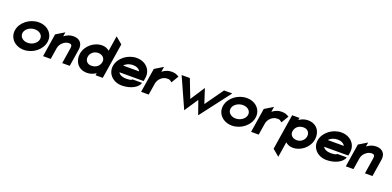

<svg xmlns="http://www.w3.org/2000/svg" viewBox="4 -1687 5966 2922"><g transform="rotate(20 2987.0 -225.5)"><path d="M55 -226C34 -95 138 11 282 11C427 11 562 -95 583 -226C604 -357 502 -462 357 -462C213 -462 76 -357 55 -226ZM177 -226C187 -290 259 -341 338 -341C416 -341 471 -290 461 -226C451 -162 379 -110 301 -110C222 -110 167 -162 177 -226Z M592 0H716L745 -183C752 -226 775 -260 803 -283C827 -304 859 -321 898 -321C936 -321 949 -301 943 -260L902 0H1024L1068 -278C1083 -372 1035 -443 925 -443C867 -443 818 -420 777 -388L788 -457L651 -374Z M1106 -226C1088 -110 1153 11 1305 11C1360 11 1409 -8 1448 -36L1442 0H1559L1650 -575L1541 -666L1502 -418C1473 -444 1433 -462 1380 -462C1261 -462 1128 -366 1106 -226ZM1234 -226C1243 -282 1294 -333 1364 -333C1441 -333 1481 -281 1472 -226C1461 -159 1408 -114 1329 -114C1263 -114 1224 -164 1234 -226Z M1642 -226C1621 -95 1725 11 1869 11C2014 11 2129 -57 2147 -133H1992C1984 -112 1923 -110 1888 -110C1831 -110 1786 -133 1768 -167H2160L2169 -221C2190 -355 2089 -462 1944 -462C1800 -462 1663 -357 1642 -226ZM1786 -282C1813 -316 1867 -341 1925 -341C1983 -341 2029 -317 2045 -282Z M2180 0H2303L2333 -187C2340 -230 2362 -264 2389 -287C2413 -308 2445 -325 2484 -325C2527 -325 2527 -321 2542 -310L2565 -294L2635 -412L2615 -423C2591 -435 2572 -447 2512 -447C2454 -447 2405 -424 2365 -392L2378 -476L2242 -393Z M2672 -451 2892 39 3040 -182 3118 39 3492 -451H3359L3148 -154L3072 -387L2920 -154L2805 -451Z M3424 -226C3403 -95 3507 11 3651 11C3796 11 3931 -95 3952 -226C3973 -357 3871 -462 3726 -462C3582 -462 3445 -357 3424 -226ZM3546 -226C3556 -290 3628 -341 3707 -341C3785 -341 3840 -290 3830 -226C3820 -162 3748 -110 3670 -110C3591 -110 3536 -162 3546 -226Z M3961 0H4084L4114 -187C4121 -230 4143 -264 4170 -287C4194 -308 4226 -325 4265 -325C4308 -325 4308 -321 4323 -310L4346 -294L4416 -412L4396 -423C4372 -435 4353 -447 4293 -447C4235 -447 4186 -424 4146 -392L4159 -476L4023 -393Z M4371 124 4480 215 4519 -33C4548 -7 4588 11 4642 11C4761 11 4893 -85 4915 -225C4933 -341 4869 -462 4717 -462C4662 -462 4614 -443 4575 -415L4580 -451H4462ZM4550 -225C4561 -292 4612 -337 4691 -337C4757 -337 4797 -287 4787 -225C4778 -169 4727 -118 4657 -118C4580 -118 4541 -170 4550 -225Z M4957 -226C4936 -95 5040 11 5184 11C5329 11 5444 -57 5462 -133H5307C5299 -112 5238 -110 5203 -110C5146 -110 5101 -133 5083 -167H5475L5484 -221C5505 -355 5404 -462 5259 -462C5115 -462 4978 -357 4957 -226ZM5101 -282C5128 -316 5182 -341 5240 -341C5298 -341 5344 -317 5360 -282Z M5495 0H5619L5648 -183C5655 -226 5678 -260 5706 -283C5730 -304 5762 -321 5801 -321C5839 -321 5852 -301 5846 -260L5805 0H5927L5971 -278C5986 -372 5938 -443 5828 -443C5770 -443 5721 -420 5680 -388L5691 -457L5554 -374Z"/></g></svg>

Font: Charger Sport
Style: UltObl
Weight: 1000
Designer: Jasper
Foundry: Cannot Into Space Fonts
Version: Version 1.1